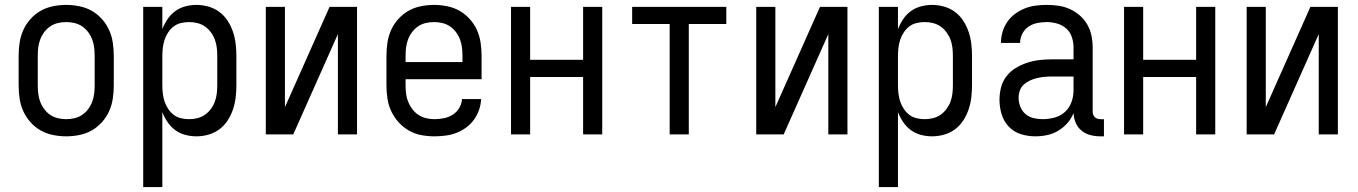

<svg xmlns="http://www.w3.org/2000/svg" viewBox="-20 -548 5540 783"><path d="M250 8Q223 8 196 2.5Q169 -3 146 -16Q123 -29 104.5 -49.5Q86 -70 75 -94.5Q64 -119 60 -146Q56 -173 56 -200V-320Q56 -347 60 -374Q64 -401 75 -425.5Q86 -450 104.5 -470.5Q123 -491 146 -504Q169 -517 196 -522.5Q223 -528 250 -528Q277 -528 304 -522.5Q331 -517 354 -504Q377 -491 395.5 -470.5Q414 -450 425 -425.5Q436 -401 440 -374Q444 -347 444 -320V-200Q444 -173 440 -146Q436 -119 425 -94.5Q414 -70 395.5 -49.5Q377 -29 354 -16Q331 -3 304 2.5Q277 8 250 8ZM250 -62Q267 -62 284 -66Q301 -70 315 -79.5Q329 -89 339.5 -103Q350 -117 356 -133Q362 -149 364 -166Q366 -183 366 -200V-320Q366 -337 364 -354Q362 -371 356 -387Q350 -403 339.5 -417Q329 -431 315 -440.5Q301 -450 284 -454Q267 -458 250 -458Q233 -458 216 -454Q199 -450 185 -440.5Q171 -431 160.5 -417Q150 -403 144 -387Q138 -371 136 -354Q134 -337 134 -320V-200Q134 -183 136 -166Q138 -149 144 -133Q150 -117 160.5 -103Q171 -89 185 -79.5Q199 -70 216 -66Q233 -62 250 -62Z M564 215V-520H642V-429Q650 -450 663 -469.5Q676 -489 694.5 -502.5Q713 -516 735.5 -522Q758 -528 781 -528Q806 -528 830.5 -521Q855 -514 875 -499Q895 -484 908.5 -463Q922 -442 930 -418.5Q938 -395 941 -370Q944 -345 944 -320V-200Q944 -175 941 -150Q938 -125 930 -101.5Q922 -78 908.5 -57Q895 -36 875 -21Q855 -6 830.5 1Q806 8 781 8Q758 8 735.5 2Q713 -4 694.5 -17.5Q676 -31 663 -50.5Q650 -70 642 -91V215ZM751 -62Q768 -62 784.5 -66Q801 -70 815 -79.5Q829 -89 839.5 -103Q850 -117 856 -133Q862 -149 864 -166Q866 -183 866 -200V-320Q866 -337 864 -354Q862 -371 856 -387Q850 -403 839.5 -417Q829 -431 815 -440.5Q801 -450 784.5 -454Q768 -458 751 -458Q734 -458 717.5 -454Q701 -450 688 -440Q675 -430 665.5 -415.5Q656 -401 651 -385.5Q646 -370 644 -353.5Q642 -337 642 -320V-200Q642 -183 644 -166.5Q646 -150 651 -134.5Q656 -119 665.5 -104.5Q675 -90 688 -80Q701 -70 717.5 -66Q734 -62 751 -62Z M1064 0V-520H1142V-111L1324 -520H1436V0H1358V-409L1176 0Z M1752 8Q1725 8 1698 3Q1671 -2 1647.5 -15.5Q1624 -29 1605.5 -49.5Q1587 -70 1575.5 -94.5Q1564 -119 1560 -146Q1556 -173 1556 -200V-320Q1556 -347 1560 -374Q1564 -401 1575 -425.5Q1586 -450 1604.5 -470.5Q1623 -491 1646 -504Q1669 -517 1696 -522.5Q1723 -528 1750 -528Q1777 -528 1804 -522.5Q1831 -517 1854 -504Q1877 -491 1895.5 -470.5Q1914 -450 1925 -425.5Q1936 -401 1940 -374Q1944 -347 1944 -320V-225H1634V-200Q1634 -183 1636 -166Q1638 -149 1644.5 -133Q1651 -117 1661.5 -103Q1672 -89 1686.5 -79.5Q1701 -70 1718 -66Q1735 -62 1752 -62Q1771 -62 1790.5 -66Q1810 -70 1826 -80Q1842 -90 1852.5 -107Q1863 -124 1864 -144H1942Q1941 -121 1933.5 -99.5Q1926 -78 1912.5 -59.5Q1899 -41 1880.5 -27.5Q1862 -14 1841 -6Q1820 2 1797 5Q1774 8 1752 8ZM1866 -295V-320Q1866 -337 1864 -354Q1862 -371 1856 -387Q1850 -403 1839.5 -417Q1829 -431 1815 -440.5Q1801 -450 1784 -454Q1767 -458 1750 -458Q1733 -458 1716 -454Q1699 -450 1685 -440.5Q1671 -431 1660.5 -417Q1650 -403 1644 -387Q1638 -371 1636 -354Q1634 -337 1634 -320V-295Z M2064 0V-520H2142V-304H2358V-520H2436V0H2358V-234H2142V0Z M2711 0V-450H2558V-520H2942V-450H2789V0Z M3064 0V-520H3142V-111L3324 -520H3436V0H3358V-409L3176 0Z M3564 215V-520H3642V-429Q3650 -450 3663 -469.5Q3676 -489 3694.5 -502.5Q3713 -516 3735.5 -522Q3758 -528 3781 -528Q3806 -528 3830.5 -521Q3855 -514 3875 -499Q3895 -484 3908.5 -463Q3922 -442 3930 -418.5Q3938 -395 3941 -370Q3944 -345 3944 -320V-200Q3944 -175 3941 -150Q3938 -125 3930 -101.5Q3922 -78 3908.5 -57Q3895 -36 3875 -21Q3855 -6 3830.5 1Q3806 8 3781 8Q3758 8 3735.5 2Q3713 -4 3694.5 -17.5Q3676 -31 3663 -50.5Q3650 -70 3642 -91V215ZM3751 -62Q3768 -62 3784.5 -66Q3801 -70 3815 -79.5Q3829 -89 3839.5 -103Q3850 -117 3856 -133Q3862 -149 3864 -166Q3866 -183 3866 -200V-320Q3866 -337 3864 -354Q3862 -371 3856 -387Q3850 -403 3839.5 -417Q3829 -431 3815 -440.5Q3801 -450 3784.5 -454Q3768 -458 3751 -458Q3734 -458 3717.5 -454Q3701 -450 3688 -440Q3675 -430 3665.5 -415.5Q3656 -401 3651 -385.5Q3646 -370 3644 -353.5Q3642 -337 3642 -320V-200Q3642 -183 3644 -166.5Q3646 -150 3651 -134.5Q3656 -119 3665.5 -104.5Q3675 -90 3688 -80Q3701 -70 3717.5 -66Q3734 -62 3751 -62Z M4202 8Q4172 8 4143 -1Q4114 -10 4093.5 -32Q4073 -54 4064.5 -83Q4056 -112 4056 -141Q4056 -167 4062.5 -192Q4069 -217 4084.5 -237Q4100 -257 4122 -270.5Q4144 -284 4168.5 -292Q4193 -300 4218 -303Q4243 -306 4269 -306H4358V-355Q4358 -376 4351 -397Q4344 -418 4328 -432Q4312 -446 4291 -452Q4270 -458 4249 -458Q4229 -458 4209.5 -454Q4190 -450 4174 -439Q4158 -428 4149 -410Q4140 -392 4140 -373H4062Q4062 -396 4068.5 -418Q4075 -440 4088 -459Q4101 -478 4119.5 -491.5Q4138 -505 4159 -513.5Q4180 -522 4203 -525Q4226 -528 4249 -528Q4273 -528 4297 -524.5Q4321 -521 4343 -511Q4365 -501 4383.5 -485Q4402 -469 4414 -448Q4426 -427 4431 -403Q4436 -379 4436 -355V-93Q4436 -87 4438 -81Q4440 -75 4444.5 -70.5Q4449 -66 4455 -64Q4461 -62 4467 -62H4482V8H4467Q4447 8 4427 3Q4407 -2 4391 -15Q4375 -28 4367 -47Q4359 -66 4358 -87Q4349 -64 4332.5 -45.5Q4316 -27 4295 -14.5Q4274 -2 4250 3Q4226 8 4202 8ZM4232 -62Q4256 -62 4280.5 -68.5Q4305 -75 4323 -91.5Q4341 -108 4349.5 -131.5Q4358 -155 4358 -180V-236H4269Q4254 -236 4238.5 -234.5Q4223 -233 4208.5 -229.5Q4194 -226 4180 -219.5Q4166 -213 4155 -203Q4144 -193 4139 -178.5Q4134 -164 4134 -149Q4134 -131 4141 -113Q4148 -95 4162 -83Q4176 -71 4194.5 -66.5Q4213 -62 4232 -62Z M4564 0V-520H4642V-304H4858V-520H4936V0H4858V-234H4642V0Z M5064 0V-520H5142V-111L5324 -520H5436V0H5358V-409L5176 0Z"/></svg>

Font: Iosevka Algr
Style: Regular
Weight: 400
Monospace: yes
Designer: Belleve Invis
Foundry: Belleve Invis
Version: Version 26.0.2; ttfautohint (v1.8.3)